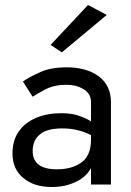

<svg xmlns="http://www.w3.org/2000/svg" viewBox="-20 -740 525 770"><path d="M111 -135Q111 -61 208 -61Q268 -61 306 -88Q345 -116 345 -180V-198Q318 -212 291 -218Q264 -225 230 -225Q168 -225 140 -201Q111 -177 111 -135ZM111 -352 72 -413Q93 -429 142 -451Q184 -470 248 -470Q326 -470 376 -434Q425 -397 425 -330V0H345V-66Q324 -28 282 -10Q242 10 188 10Q116 10 74 -26Q30 -61 30 -125Q30 -177 56 -214Q81 -249 126 -268Q170 -286 226 -286Q267 -286 296 -276Q328 -265 345 -253V-330Q345 -364 316 -382Q286 -400 248 -400Q198 -400 163 -382Q125 -362 111 -352ZM408 -680 228 -530 183 -560 333 -720Z"/></svg>

Font: jost-mod-400
Style: Regular
Weight: 400
Version: Version 3.200; ttfautohint (v0.97) -l 8 -r 50 -G 200 -x 14 -